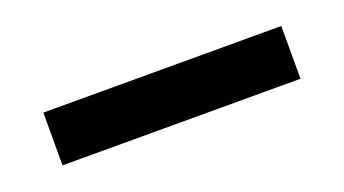

<svg xmlns="http://www.w3.org/2000/svg" viewBox="-26 -106 539 301"><g transform="rotate(-20 243.5 44.0)"><path d="M45 0H442V88H45Z"/></g></svg>

Font: Prompt
Style: Regular
Weight: 400
Designer: Katatrad Team
Foundry: CadsonDemak
Version: Version 1.001